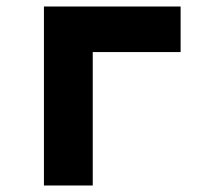

<svg xmlns="http://www.w3.org/2000/svg" viewBox="-20 -570 640 590"><path d="M115 0V-550H535V-410H265V0Z"/></svg>

Font: JetBrains Mono NL ExtraBold
Style: Regular
Weight: 800
Designer: Philipp Nurullin, Konstantin Bulenkov
Foundry: JetBrains
Version: Version 2.304; ttfautohint (v1.8.4.7-5d5b)